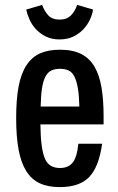

<svg xmlns="http://www.w3.org/2000/svg" viewBox="-20 -754 482 784"><path d="M225 -68Q258 -68 276 -89Q294 -110 300 -167H397Q384 -73 344.5 -31.5Q305 10 224 10Q176 10 142.5 -5.5Q109 -21 87.5 -55Q66 -89 56 -142.5Q46 -196 46 -272Q46 -348 56 -401Q66 -454 88 -487.5Q110 -521 143.5 -536Q177 -551 225 -551Q277 -551 311.5 -533.5Q346 -516 366 -481.5Q386 -447 394.5 -396.5Q403 -346 403 -280V-246H145Q146 -145 164 -105Q180 -68 225 -68ZM225 -473Q204 -473 189.5 -466Q175 -459 165.5 -441Q156 -423 151.5 -393.5Q147 -364 146 -319H304Q303 -364 298 -393.5Q293 -423 284 -441Q275 -459 260.5 -466Q246 -473 225 -473ZM223 -593Q191 -593 167 -605Q143 -617 126.5 -635Q110 -653 100.5 -674.5Q91 -696 87 -715L152 -734Q161 -709 177 -691.5Q193 -674 224 -674Q253 -674 270 -691.5Q287 -709 295 -734L360 -715Q357 -695 347 -673.5Q337 -652 320 -634Q303 -616 279 -604.5Q255 -593 223 -593Z"/></svg>

Font: Medium
Style: Regular
Weight: 500
Designer: Fernando Haro
Foundry: deFharo
Version: Version 1.787